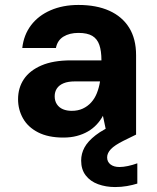

<svg xmlns="http://www.w3.org/2000/svg" viewBox="-20 -544 634 776"><path d="M236 12Q175 12 134 -9Q93 -30 73 -65.5Q53 -101 53 -143Q53 -189 76.5 -224Q100 -259 147.5 -279.5Q195 -300 267 -300H390Q390 -338 381.5 -362.5Q373 -387 353 -399Q333 -411 297 -411Q261 -411 236.5 -396Q212 -381 206 -350H70Q76 -403 105.5 -442Q135 -481 184.5 -502.5Q234 -524 297 -524Q370 -524 422 -500.5Q474 -477 502 -432Q530 -387 530 -321V0H412L396 -76Q386 -57 370.5 -40.5Q355 -24 335 -12.5Q315 -1 290.5 5.5Q266 12 236 12ZM270 -96Q295 -96 314.5 -105Q334 -114 348.5 -130Q363 -146 371.5 -167.5Q380 -189 384 -213V-215H283Q255 -215 237 -207.5Q219 -200 210 -186.5Q201 -173 201 -155Q201 -136 210 -122.5Q219 -109 234.5 -102.5Q250 -96 270 -96ZM445 212Q408 212 376.5 200.5Q345 189 326.5 165Q308 141 308 105Q308 77 321.5 52Q335 27 366.5 2.5Q398 -22 454 -46L499 -65L530 0L479 25Q443 43 428 59Q413 75 413 92Q413 110 426.5 120.5Q440 131 463 131Q478 131 497 127Q516 123 535 116V198Q516 204 493 208Q470 212 445 212Z"/></svg>

Font: DM Sans 12pt ExtraBold
Style: Regular
Weight: 800
Version: Version 4.004;gftools[0.9.30]